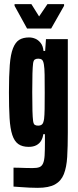

<svg xmlns="http://www.w3.org/2000/svg" viewBox="-20 -698 376 923"><path d="M161 205Q142 205 121.5 204Q101 203 81 201.5Q61 200 45 199V108Q58 108 73 108.5Q88 109 104 109.5Q120 110 136 110Q158 110 169.5 105.5Q181 101 187 87.5Q193 74 194.5 49Q196 24 196 -19V-53H188Q186 -36 178 -22Q170 -8 155 0Q140 8 118 8Q87 8 68 -5.5Q49 -19 39 -49.5Q29 -80 26 -130Q23 -180 23 -254Q23 -334 27 -385.5Q31 -437 42.5 -466Q54 -495 72.5 -506.5Q91 -518 120 -518Q135 -518 149.5 -512Q164 -506 175.5 -491.5Q187 -477 189 -453H197L201 -510H306V-60Q306 7 303 56.5Q300 106 287 139Q274 172 244.5 188.5Q215 205 161 205ZM163 -94Q175 -94 182 -100Q189 -106 192 -127Q194 -144 194.5 -174Q195 -204 195 -252Q195 -306 194.5 -338.5Q194 -371 191 -388Q188 -406 181.5 -411Q175 -416 164 -416Q154 -416 147.5 -412Q141 -408 139 -392.5Q137 -377 136 -344.5Q135 -312 135 -255Q135 -198 136 -165.5Q137 -133 139 -117.5Q141 -102 147 -98Q153 -94 163 -94ZM110 -561 50 -670V-678H131L168 -619L208 -678H288V-670L226 -561Z"/></svg>

Font: Saira UltraCondensed ExtraBold
Style: Regular
Weight: 800
Width: 1
Designer: Hector Gatti with collaboration of the Omnibus-Type team
Foundry: Omnibus-Type
Version: Version 1.101